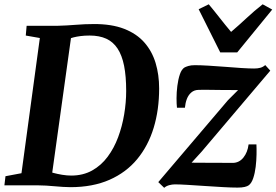

<svg xmlns="http://www.w3.org/2000/svg" viewBox="-30 -863 1287 894"><path d="M94 -743H240Q280.5 -744 322.8 -747.5Q365 -751 406 -751Q489.5 -751.5 548 -728.8Q606.5 -706 642.2 -665.2Q678 -624.5 694.5 -569.8Q711 -515 711 -451Q711 -351.5 685.5 -267.8Q660 -184 608.8 -122Q557.5 -60 479.8 -25.8Q402 8.5 297.5 8.5Q281 8.5 262.2 7.2Q243.5 6 223.8 4.2Q204 2.5 184.8 1.2Q165.5 0 147.5 0H-9.5L-4.5 -42.5L70 -56.5L155.5 -686L90 -697.5ZM208.5 -25.5 193.5 -66.5Q200 -63 218.2 -58Q236.5 -53 259.2 -49.2Q282 -45.5 301.5 -45.5Q356.5 -45.5 398.8 -69Q441 -92.5 471 -132.8Q501 -173 520 -224Q539 -275 548.2 -330.5Q557.5 -386 557.5 -439.5Q557.5 -508 547.8 -556.8Q538 -605.5 517.5 -636.8Q497 -668 464.8 -682.8Q432.5 -697.5 387.5 -697.5Q363.5 -697.5 344.8 -695Q326 -692.5 312.5 -689Q299 -685.5 290.5 -681.5L304 -711ZM1078.5 -443.5Q1064.5 -443.5 1045.2 -443.8Q1026 -444 1004.2 -444Q982.5 -444 961.2 -444.5Q940 -445 922.5 -445Q905 -445 894 -444.5Q874 -444 860.5 -432.2Q847 -420.5 840 -402Q833 -383.5 831 -361.5H794Q792 -378.5 792 -406Q792 -433.5 795.8 -463.2Q799.5 -493 807.5 -516.8Q815.5 -540.5 829.5 -549Q835 -552 847 -555.8Q859 -559.5 877 -559.5Q904 -559.5 941.8 -557.2Q979.5 -555 1019.5 -551.8Q1059.5 -548.5 1095.2 -546.2Q1131 -544 1153.5 -544Q1170 -544 1182.5 -547.5Q1195 -551 1205 -560L1228.5 -534L908.5 -156.5L862 -105.5Q882 -105.5 906.2 -105.2Q930.5 -105 956.8 -105Q983 -105 1008 -104.8Q1033 -104.5 1054 -104.5Q1084 -105 1103.5 -129.5Q1123 -154 1127.5 -190.5H1164Q1165 -171.5 1164.5 -143.5Q1164 -115.5 1160.5 -86.2Q1157 -57 1149.2 -33.8Q1141.5 -10.5 1128.5 -0.5Q1122 4.5 1109 7.5Q1096 10.5 1076 10.5Q1048 10.5 1007.5 8.2Q967 6 924.2 3Q881.5 0 844 -2.2Q806.5 -4.5 784 -4.5Q772 -4.5 758 -0.8Q744 3 734.5 11.5L707 -15L1031.5 -396.5ZM995.5 -619 895 -820 942 -843Q967.5 -812.5 993.2 -779.5Q1019 -746.5 1046 -714.5Q1083.5 -746.5 1118.5 -779.2Q1153.5 -812 1193 -843L1237.5 -818.5L1074.5 -619Z"/></svg>

Font: Merriweather 36pt
Style: Bold Italic
Weight: 700
Italic angle: -7.8°
Version: Version 2.101